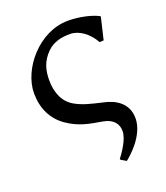

<svg xmlns="http://www.w3.org/2000/svg" viewBox="-120 -523 691 800"><g transform="rotate(-20 225.0 -122.5)"><path d="M266 5C313 13 331 39 331 71C331 107 296 156 280 177L283 181L305 194C320 183 400 116 400 39C400 -32 342 -59 299 -68C242 -81 210 -89 178 -107C136 -130 116 -176 116 -232C116 -277 126 -315 162 -350C190 -377 226 -384 263 -384C302 -384 342 -356 368 -310L386 -311L409 -408L407 -411C376 -427 324 -439 274 -439C144 -439 38 -309 38 -203C38 -136 64 -82 114 -47C166 -11 212 -4 266 5Z"/></g></svg>

Font: Libertinus Sans
Style: Regular
Weight: 400
Designer: Philipp H. Poll, Khaled Hosny
Foundry: Caleb Maclennan
Version: Version 7.050;RELEASE